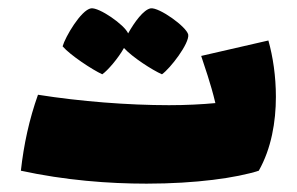

<svg xmlns="http://www.w3.org/2000/svg" viewBox="-20 -434 711 460"><path d="M225 -256C238 -265 263 -294 277 -319C297 -297 345 -266 368 -256C388 -270 434 -330 431 -351C427 -370 361 -417 341 -414C324 -411 302 -381 287 -354C278 -375 217 -417 198 -414C174 -410 136 -345 130 -323C148 -302 201 -267 225 -256ZM623 -337 462 -300C469 -278 485 -234 496 -187C464 -184 426 -182 385 -182C287 -182 172 -191 71 -207C50 -148 37 -88 30 -25C136 -2 240 6 331 6C450 6 547 -8 600 -25C630 -78 641 -142 641 -202C641 -251 634 -298 623 -337Z"/></svg>

Font: FilmFarsi Display
Style: Regular
Weight: 400
Designer: Borna Izadpanah
Foundry: Borna Izadpanah
Version: Version 1.000;PS 001.000;hotconv 1.0.88;makeotf.lib2.5.64775